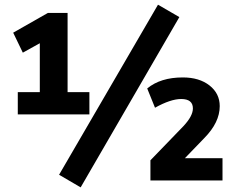

<svg xmlns="http://www.w3.org/2000/svg" viewBox="-20 -768 1012 817"><path d="M55.7 -281.2V-376H149.4V-584L77.1 -543.9L36.1 -628.9L183.6 -712.9H267.6V-376H360.4V-281.2ZM231.4 -24.4 652.3 -748 743.2 -695.3 323.2 29.3ZM606.4 -391.6Q663.1 -438.5 757.8 -438.5Q828.1 -438.5 871.6 -404.3Q915 -370.1 915 -316.4Q915 -247.1 849.6 -180.7L766.6 -94.7H926.8V0H620.1V-85.9L760.7 -231.4Q800.8 -274.4 800.8 -306.6Q800.8 -346.7 751 -346.7Q706.1 -346.7 639.6 -309.6Z"/></svg>

Font: Min Sans Bold
Style: Regular
Weight: 700
Designer: Jinseong-Kim, NotoSansCJK, Nunito
Foundry: Jinseong-Kim
Version: Version 1.400;Glyphs 3.1.2 (3151)